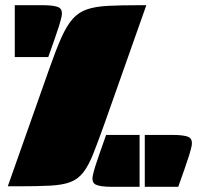

<svg xmlns="http://www.w3.org/2000/svg" viewBox="-20 -720 769 740"><path d="M384 -247Q358 -174 339.5 -127.5Q321 -81 300.5 -55Q280 -29 250.5 -18Q221 -7 173.5 -4.5Q126 -2 52 -2H10L170 -455Q196 -529 216.5 -575Q237 -621 260 -647Q283 -673 315.5 -684Q348 -695 397.5 -697.5Q447 -700 520 -700H544ZM190 -568 166 -500H37V-700H143Q190 -700 206.5 -691.5Q223 -683 217 -655Q211 -627 190 -568ZM365 -132 389 -200H518V0H412Q366 0 349 -8.5Q332 -17 338 -45Q344 -73 365 -132ZM691 -68 667 0H538V-200H644Q691 -200 707.5 -191.5Q724 -183 718 -155Q712 -127 691 -68Z"/></svg>

Font: Badeen Display
Style: Regular
Weight: 400
Version: Version 1.000; ttfautohint (v1.8.4.7-5d5b)